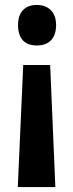

<svg xmlns="http://www.w3.org/2000/svg" viewBox="-20 -574 297 777"><path d="M207 -473C207 -525 176 -554 129 -554C80 -554 53 -524 53 -473C53 -419 79 -390 129 -390C178 -390 207 -418 207 -473ZM74 -311 52 183H204L183 -311Z"/></svg>

Font: Noto Sans Armenian ExtraCondensed
Style: Regular
Weight: 400
Width: 2
Designer: Monotype Design Team
Foundry: Monotype Imaging Inc.
Version: Version 2.008